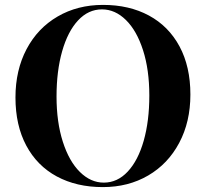

<svg xmlns="http://www.w3.org/2000/svg" viewBox="-20 -742 832 776"><path d="M749.5 -359.9Q749.5 -249.5 704.3 -164.6Q659.2 -79.6 578.9 -32.7Q498.5 14.2 395.5 14.2Q289.6 14.2 209.7 -28.8Q129.9 -71.8 86.2 -153.6Q42.5 -235.4 42.5 -348.1Q42.5 -458.5 87.4 -543.5Q132.3 -628.4 212.9 -675.3Q293.5 -722.2 396.5 -722.2Q502.4 -722.2 582 -679.2Q661.6 -636.2 705.6 -554.4Q749.5 -472.7 749.5 -359.9ZM208.5 -352.1Q208.5 -248.5 233.9 -169.2Q259.3 -89.8 303 -46.9Q346.7 -3.9 399.4 -3.9Q454.6 -3.9 496.3 -48.6Q538.1 -93.3 560.8 -173.1Q583.5 -252.9 583.5 -356Q583.5 -460 558.1 -539.1Q532.7 -618.2 489 -661.1Q445.3 -704.1 392.1 -704.1Q336.9 -704.1 295.4 -659.4Q253.9 -614.7 231.2 -534.9Q208.5 -455.1 208.5 -352.1Z"/></svg>

Font: TypoPRO Playfair Display SC
Style: Bold
Weight: 700
Designer: Claus Eggers Sørensen
Foundry: Claus Eggers Sørensen
Version: Version 1.004;PS 001.004;hotconv 1.0.70;makeotf.lib2.5.58329